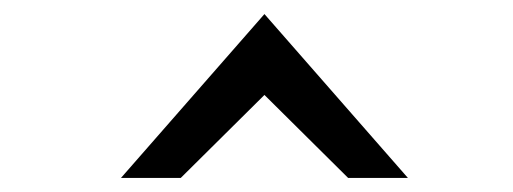

<svg xmlns="http://www.w3.org/2000/svg" viewBox="-20 -775 730 273"><path d="M152 -522H237L356 -640L475 -522H560L356 -755Z"/></svg>

Font: Charger Monospace
Style: Regular
Weight: 400
Designer: Jasper
Foundry: Cannot Into Space Fonts
Version: Version 0.980